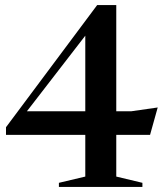

<svg xmlns="http://www.w3.org/2000/svg" viewBox="-20 -733 649 753"><path d="M436 -713V-40.5L538.5 -16V0H211V-16L314.5 -40.5V-627.5L351.5 -641L61.5 -265.5L68.5 -296.5H494L598.5 -311.5L568.5 -204H3.5V-234L361 -713Z"/></svg>

Font: Newsreader 60pt Medium
Style: Regular
Weight: 500
Designer: Hugues Gentile
Foundry: Production Type
Version: Version 1.003